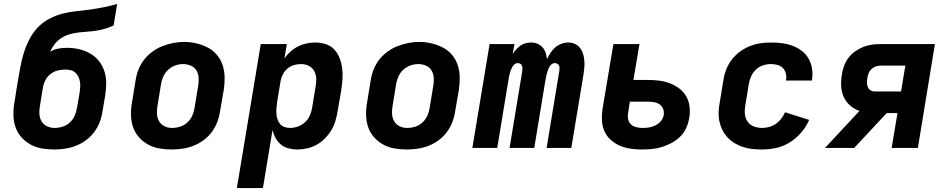

<svg xmlns="http://www.w3.org/2000/svg" viewBox="-20 -755 4840 980"><path d="M256 8Q224 8 192.5 2.5Q161 -3 134.5 -18Q108 -33 88 -56Q68 -79 58.5 -108Q49 -137 48.5 -169.5Q48 -202 54 -234L67 -317Q68 -324 69.5 -331.5Q71 -339 72 -346Q78 -381 84.5 -416Q91 -451 101.5 -485Q112 -519 129 -552.5Q146 -586 171 -613Q196 -640 229.5 -658Q263 -676 297.5 -685Q332 -694 367.5 -697.5Q403 -701 438.5 -706Q474 -711 509 -718Q544 -725 578 -735L560 -625Q539 -615 516.5 -608.5Q494 -602 472 -598.5Q450 -595 427.5 -593.5Q405 -592 383 -589.5Q361 -587 338.5 -581Q316 -575 295.5 -562.5Q275 -550 260 -531Q245 -512 236 -491Q256 -503 278 -507Q300 -511 322 -511Q353 -511 383.5 -504Q414 -497 440 -482Q466 -467 484.5 -444Q503 -421 512.5 -392Q522 -363 522 -331.5Q522 -300 517 -268L503 -186Q499 -158 488.5 -131Q478 -104 460.5 -80.5Q443 -57 418.5 -39Q394 -21 366.5 -10.5Q339 0 311 4Q283 8 256 8ZM258 -102Q279 -102 299.5 -108.5Q320 -115 336 -129.5Q352 -144 361 -164Q370 -184 373 -204L387 -286Q389 -300 389.5 -314Q390 -328 387.5 -341Q385 -354 379 -365.5Q373 -377 363 -385.5Q353 -394 340 -397Q327 -400 313 -400Q293 -400 273.5 -395Q254 -390 237.5 -377Q221 -364 211.5 -345.5Q202 -327 199 -308L184 -216Q180 -195 181 -174.5Q182 -154 191.5 -137Q201 -120 219 -111Q237 -102 258 -102Z M856 8Q824 8 792.5 2.5Q761 -3 734.5 -18Q708 -33 688 -56Q668 -79 658.5 -108Q649 -137 648.5 -169.5Q648 -202 654 -234L672 -344Q676 -372 686.5 -399Q697 -426 715 -449.5Q733 -473 757.5 -491Q782 -509 809 -519.5Q836 -530 864 -535.5Q892 -541 920 -541Q953 -541 983.5 -533.5Q1014 -526 1041 -512Q1068 -498 1087.5 -474.5Q1107 -451 1116.5 -422Q1126 -393 1126.5 -360.5Q1127 -328 1122 -296L1103 -186Q1099 -158 1088.5 -131Q1078 -104 1060.5 -80.5Q1043 -57 1018.5 -39Q994 -21 966.5 -10.5Q939 0 911 4Q883 8 856 8ZM858 -102Q879 -102 899.5 -108.5Q920 -115 936 -129.5Q952 -144 961 -164Q970 -184 973 -204L991 -314Q995 -335 994 -356Q993 -377 983.5 -394Q974 -411 955 -419.5Q936 -428 915 -428Q895 -428 875 -421Q855 -414 839 -399.5Q823 -385 814 -365.5Q805 -346 802 -326L784 -216Q780 -195 781 -174.5Q782 -154 791.5 -137Q801 -120 819 -111Q837 -102 858 -102Z M1189 205 1311 -530H1444L1432 -457Q1445 -476 1463 -492Q1481 -508 1502 -518.5Q1523 -529 1545 -533.5Q1567 -538 1590 -538Q1618 -538 1643.5 -529.5Q1669 -521 1686.5 -502Q1704 -483 1713.5 -458Q1723 -433 1726.5 -406.5Q1730 -380 1728 -352Q1726 -324 1722 -296L1703 -186Q1699 -161 1691.5 -136.5Q1684 -112 1670.5 -89.5Q1657 -67 1637.5 -47.5Q1618 -28 1595 -15.5Q1572 -3 1547 2.5Q1522 8 1497 8Q1474 8 1452 2Q1430 -4 1413.5 -17.5Q1397 -31 1386.5 -50.5Q1376 -70 1371 -91L1322 205ZM1460 -102Q1480 -102 1500 -109Q1520 -116 1536 -130.5Q1552 -145 1561 -164.5Q1570 -184 1573 -204L1591 -314Q1595 -335 1594 -355.5Q1593 -376 1583.5 -393Q1574 -410 1556 -419Q1538 -428 1517 -428Q1499 -428 1481 -423Q1463 -418 1448 -405.5Q1433 -393 1424 -376Q1415 -359 1412 -341L1394 -231Q1392 -216 1391 -201.5Q1390 -187 1391 -173Q1392 -159 1396.5 -145.5Q1401 -132 1409.5 -122Q1418 -112 1431.5 -107Q1445 -102 1460 -102Z M2056 8Q2024 8 1992.5 2.5Q1961 -3 1934.5 -18Q1908 -33 1888 -56Q1868 -79 1858.5 -108Q1849 -137 1848.5 -169.5Q1848 -202 1854 -234L1872 -344Q1876 -372 1886.5 -399Q1897 -426 1915 -449.5Q1933 -473 1957.5 -491Q1982 -509 2009 -519.5Q2036 -530 2064 -535.5Q2092 -541 2120 -541Q2153 -541 2183.5 -533.5Q2214 -526 2241 -512Q2268 -498 2287.5 -474.5Q2307 -451 2316.5 -422Q2326 -393 2326.5 -360.5Q2327 -328 2322 -296L2303 -186Q2299 -158 2288.5 -131Q2278 -104 2260.5 -80.5Q2243 -57 2218.5 -39Q2194 -21 2166.5 -10.5Q2139 0 2111 4Q2083 8 2056 8ZM2058 -102Q2079 -102 2099.5 -108.5Q2120 -115 2136 -129.5Q2152 -144 2161 -164Q2170 -184 2173 -204L2191 -314Q2195 -335 2194 -356Q2193 -377 2183.5 -394Q2174 -411 2155 -419.5Q2136 -428 2115 -428Q2095 -428 2075 -421Q2055 -414 2039 -399.5Q2023 -385 2014 -365.5Q2005 -346 2002 -326L1984 -216Q1980 -195 1981 -174.5Q1982 -154 1991.5 -137Q2001 -120 2019 -111Q2037 -102 2058 -102Z M2391 0 2479 -530H2606L2597 -479Q2605 -492 2615 -503Q2625 -514 2637 -522.5Q2649 -531 2663 -534.5Q2677 -538 2691 -538Q2708 -538 2723.5 -531.5Q2739 -525 2749.5 -513Q2760 -501 2765 -485.5Q2770 -470 2772 -453Q2780 -470 2790 -485.5Q2800 -501 2814 -513Q2828 -525 2845.5 -531.5Q2863 -538 2880 -538Q2898 -538 2914 -531Q2930 -524 2940.5 -510.5Q2951 -497 2956 -480.5Q2961 -464 2962.5 -446Q2964 -428 2962.5 -410Q2961 -392 2958 -373L2896 0H2770L2835 -394Q2836 -401 2836 -408Q2836 -415 2833 -421Q2830 -427 2824 -430Q2818 -433 2811 -433Q2803 -433 2796 -427.5Q2789 -422 2785 -415Q2781 -408 2778 -400Q2775 -392 2772.5 -384Q2770 -376 2768.5 -368Q2767 -360 2765 -352L2707 0H2581L2646 -394Q2647 -401 2646.5 -408Q2646 -415 2643.5 -421Q2641 -427 2635 -430Q2629 -433 2622 -433Q2614 -433 2607 -427.5Q2600 -422 2596 -415Q2592 -408 2588.5 -400Q2585 -392 2583 -384Q2581 -376 2579 -368Q2577 -360 2576 -352L2518 0Z M3257 8Q3228 8 3199 4Q3170 0 3144.5 -11Q3119 -22 3098 -40.5Q3077 -59 3065.5 -84.5Q3054 -110 3052.5 -139Q3051 -168 3055 -197L3111 -530H3244L3213 -347H3286Q3316 -347 3344.5 -343.5Q3373 -340 3399 -330Q3425 -320 3447 -303.5Q3469 -287 3482.5 -263.5Q3496 -240 3499.5 -211Q3503 -182 3498 -153Q3494 -128 3483 -103Q3472 -78 3452.5 -58.5Q3433 -39 3409 -26Q3385 -13 3359.5 -5Q3334 3 3308.5 5.5Q3283 8 3257 8ZM3259 -102Q3271 -102 3282 -103Q3293 -104 3304 -107Q3315 -110 3326 -115.5Q3337 -121 3346 -129Q3355 -137 3360.5 -147.5Q3366 -158 3368 -169Q3370 -185 3364.5 -199.5Q3359 -214 3346.5 -222.5Q3334 -231 3318 -233.5Q3302 -236 3286 -236H3195L3186 -179Q3183 -163 3186 -147Q3189 -131 3200 -120.5Q3211 -110 3227 -106Q3243 -102 3259 -102Z M3870 8Q3845 8 3820.5 5.5Q3796 3 3773 -4.5Q3750 -12 3730 -24Q3710 -36 3694 -53Q3678 -70 3667.5 -91Q3657 -112 3652 -135.5Q3647 -159 3648 -184Q3649 -209 3654 -234L3672 -344Q3676 -372 3686 -398.5Q3696 -425 3713.5 -448.5Q3731 -472 3755 -490Q3779 -508 3806 -519Q3833 -530 3860.5 -534Q3888 -538 3915 -538Q3944 -538 3972 -534.5Q4000 -531 4025 -521.5Q4050 -512 4071.5 -496Q4093 -480 4106.5 -457Q4120 -434 4124.5 -406.5Q4129 -379 4125 -351Q4125 -349 4124.5 -347.5Q4124 -346 4124 -344H3992Q3992 -345 3992 -345.5Q3992 -346 3992 -347Q3995 -364 3991 -380Q3987 -396 3976 -407.5Q3965 -419 3948.5 -423.5Q3932 -428 3915 -428Q3895 -428 3874.5 -421.5Q3854 -415 3838.5 -400Q3823 -385 3814 -365.5Q3805 -346 3802 -326L3784 -216Q3780 -194 3782 -172.5Q3784 -151 3796 -134Q3808 -117 3828 -109.5Q3848 -102 3870 -102Q3888 -102 3906 -107Q3924 -112 3940 -123Q3956 -134 3967.5 -149Q3979 -164 3987 -182L4110 -143Q4095 -108 4069.5 -78.5Q4044 -49 4011.5 -28.5Q3979 -8 3942.5 0Q3906 8 3870 8Z M4191 0 4367 -189Q4340 -198 4319 -216.5Q4298 -235 4286.5 -260.5Q4275 -286 4273.5 -315Q4272 -344 4277 -374Q4280 -396 4288 -418Q4296 -440 4310 -459Q4324 -478 4343.5 -492Q4363 -506 4385 -515Q4407 -524 4429 -527Q4451 -530 4474 -530H4752L4665 0H4531L4561 -178H4506L4340 0ZM4444 -288H4579L4601 -420H4474Q4461 -420 4449 -415.5Q4437 -411 4427.5 -402Q4418 -393 4413.5 -381Q4409 -369 4407 -357Q4405 -345 4405 -333Q4405 -321 4409.5 -310.5Q4414 -300 4423.5 -294Q4433 -288 4444 -288Z"/></svg>

Font: Iosevka Curly XBdEx
Style: Italic
Weight: 800
Width: 7
Italic angle: -9°
Monospace: yes
Designer: Belleve Invis
Foundry: Belleve Invis
Version: Version 11.1.0; ttfautohint (v1.8.3)